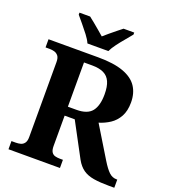

<svg xmlns="http://www.w3.org/2000/svg" viewBox="-163 -1051 1042 1171"><g transform="rotate(20 357.5 -465.5)"><path d="M28.1 0V-53H55.6Q72.4 -53 87.1 -56.9Q101.9 -60.9 111.6 -73.9Q121.4 -87 121.4 -113.1V-599.9Q121.4 -627 111.1 -639.8Q100.7 -652.6 85.7 -656.8Q70.7 -661 55.6 -661H28.1V-714H350.5Q452 -714 514.2 -691.3Q576.4 -668.7 604.7 -626.2Q633 -583.7 633 -523.3Q633 -468 612.5 -431.2Q591.9 -394.4 559.3 -373Q526.7 -351.6 488.9 -340.2L612.6 -137.1Q639.2 -93.6 660.6 -73.3Q681.9 -53 709.5 -53H714.8V0H681.6Q622 0 580.8 -6.8Q539.6 -13.6 511.7 -33.1Q483.7 -52.6 463 -90L345.4 -309.8H279.8V-113.1Q279.8 -87 288.1 -73.9Q296.4 -60.9 310.9 -56.9Q325.3 -53 342.7 -53H362.1V0ZM335.3 -367.8Q406.5 -367.8 435.5 -404.8Q464.5 -441.7 464.5 -515.1Q464.5 -565.6 450.7 -596.4Q436.9 -627.1 407.8 -641.1Q378.7 -655 333.3 -655H279.8V-367.8ZM259.9 -771Q249.9 -794 229.6 -820.5Q209.3 -847 187.6 -873Q166 -899 150 -918V-931H219.2Q233.6 -920.6 252.9 -904.2Q272.1 -887.8 292.2 -871.3Q312.2 -854.8 327.2 -841.2Q342.2 -854.8 362.2 -871.3Q382.3 -887.8 402.3 -904.2Q422.4 -920.6 436.2 -931H505.4V-918Q490.4 -899 468.3 -873Q446.1 -847 426.3 -820.5Q406.5 -794 395.5 -771Z"/></g></svg>

Font: Noto Serif Sinhala
Style: Regular
Weight: 400
Designer: Jelle Bosma - Monotype Design Team
Foundry: Monotype Imaging Inc.
Version: Version 2.006